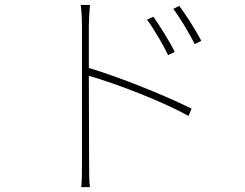

<svg xmlns="http://www.w3.org/2000/svg" viewBox="-20 -732 996 780"><path d="M690 -521C666.9 -567.8 623.9 -634.9 603 -664.1L577.1 -652C605.1 -615.1 643.8 -548.3 663 -508.2ZM340.9 -627.8C340.9 -646 343 -687.1 345.9 -712H307.9C311.8 -686.1 312.9 -647.7 312.9 -627.8V-66.1C312.9 -33 312.9 3.9 310 28.1H345.2C342.3 3.9 342 -33 342 -66.1L340.9 -424C446.7 -394.2 638.1 -321 746.1 -261L758.2 -290.8C642 -348 467 -418 340.9 -456ZM683.9 -696C712 -659.1 751.1 -593 771 -552.9L797.9 -566.1C773.8 -612.2 730.1 -680 708.1 -708.1Z"/></svg>

Font: Karasuma Gothic
Style: Thin
Weight: 200
Designer: Rasmus Andersson / Ryoko Ishizuka
Foundry: rsms
Version: Version 1.00